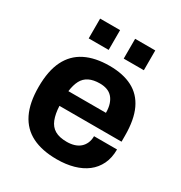

<svg xmlns="http://www.w3.org/2000/svg" viewBox="-172 -847 928 983"><g transform="rotate(30 292.0 -355.5)"><path d="M303 12Q216 12 157 -17.5Q98 -47 68 -108Q38 -169 38 -263Q38 -358 68 -418.5Q98 -479 156.5 -508.5Q215 -538 300 -538Q380 -538 435 -509.5Q490 -481 518 -421.5Q546 -362 546 -268V-232H179Q181 -186 193.5 -154Q206 -122 232.5 -106.5Q259 -91 303 -91Q327 -91 346.5 -97Q366 -103 380 -115Q394 -127 402 -145Q410 -163 410 -186H546Q546 -136 528 -99Q510 -62 478 -37.5Q446 -13 401.5 -0.5Q357 12 303 12ZM181 -320H403Q403 -350 395.5 -372Q388 -394 375 -408Q362 -422 343.5 -428.5Q325 -435 302 -435Q264 -435 238.5 -422.5Q213 -410 199.5 -384.5Q186 -359 181 -320ZM136 -606V-723H254V-606ZM343 -606V-723H462V-606Z"/></g></svg>

Font: Archivo SemiBold
Style: Bold
Weight: 700
Version: Version 2.001